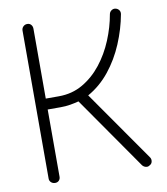

<svg xmlns="http://www.w3.org/2000/svg" viewBox="-82 -784 753 866"><g transform="rotate(-10 294.5 -351.0)"><path d="M101 13Q90 13 82.5 6Q75 -1 75 -11V-689Q75 -700 82.5 -707.5Q90 -715 101 -715Q112 -715 118.5 -707.5Q125 -700 125 -689V-369H185Q246 -369 295 -397.5Q344 -426 381 -473Q418 -520 442 -578Q466 -636 476 -694Q478 -704 486.5 -710Q495 -716 505 -714Q515 -712 521 -704Q527 -696 525 -685Q513 -619 485.5 -553.5Q458 -488 415.5 -435Q373 -382 316 -350L543 -25Q548 -17 546 -6.5Q544 4 534 9Q526 15 516 12.5Q506 10 500 2L268 -331Q249 -326 228.5 -322.5Q208 -319 185 -319H125V-11Q125 -1 118.5 6Q112 13 101 13Z"/></g></svg>

Font: Zen Kurenaido
Style: Regular
Weight: 400
Designer: Yoshimichi Ohira
Foundry: Positype
Version: Version 1.001